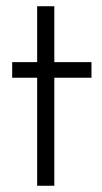

<svg xmlns="http://www.w3.org/2000/svg" viewBox="-20 -595 326 615"><path d="M99 -396H19V-346H99V0H154V-346H273V-396H154V-575H99Z"/></svg>

Font: Josefin Sans
Style: Regular
Weight: 400
Designer: Santiago Orozco
Foundry: Typemade
Version: 1.000